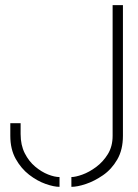

<svg xmlns="http://www.w3.org/2000/svg" viewBox="-20 -720 537 745"><path d="M257 5V-33Q273 -33 299.5 -42.5Q326 -52 353 -72Q380 -92 398.5 -122Q417 -152 417 -193V-700H457V-193Q457 -139 435 -101Q413 -63 379.5 -40Q346 -17 313 -6Q280 5 257 5ZM211 5Q189 5 156.5 -6.5Q124 -18 93 -42Q62 -66 41 -103.5Q20 -141 20 -193V-242H60V-200Q60 -157 76 -125.5Q92 -94 116.5 -73.5Q141 -53 166.5 -43Q192 -33 211 -33Z"/></svg>

Font: Stick No Bills ExtraLight
Style: Regular
Weight: 200
Designer: Kosala Senevirathne, Siva Puranthara, Lasantha Premarathna, Tharique Azeez
Foundry: mooniak
Version: Version 2.000